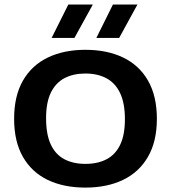

<svg xmlns="http://www.w3.org/2000/svg" viewBox="-20 -823 756 850"><path d="M358 7.5Q262 7.5 191.2 -26.5Q120.5 -60.5 81.5 -128.5Q42.5 -196.5 42.5 -297Q42.5 -398 81.5 -466Q120.5 -534 191.5 -568.2Q262.5 -602.5 358 -602.5Q454.5 -602.5 525.5 -568.2Q596.5 -534 635.5 -465.8Q674.5 -397.5 674.5 -297Q674.5 -197 635.2 -129Q596 -61 525 -26.8Q454 7.5 358 7.5ZM358 -97.5Q413 -97.5 452.2 -118.2Q491.5 -139 512.2 -182.5Q533 -226 533 -295Q533 -366 511.8 -410.8Q490.5 -455.5 451.2 -476.5Q412 -497.5 358 -497.5Q304.5 -497.5 265.5 -477Q226.5 -456.5 205.2 -413Q184 -369.5 184 -300Q184 -228 204.8 -183.5Q225.5 -139 264.8 -118.2Q304 -97.5 358 -97.5ZM406.5 -655 480 -803H588.5L507.5 -655ZM208.5 -655 282.5 -803H391L309.5 -655Z"/></svg>

Font: Encode Sans SC SemiExpanded SemiBold
Style: Regular
Weight: 600
Width: 6
Designer: Multiple Designers
Foundry: Impallari Type
Version: Version 3.002